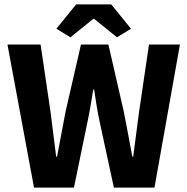

<svg xmlns="http://www.w3.org/2000/svg" viewBox="-20 -855 853 875"><path d="M135 0H317L378 -296C389 -346 397 -399 405 -447H409C416 -399 424 -346 435 -296L499 0H684L800 -652H659L614 -347C605 -280 596 -211 587 -141H583C570 -211 557 -281 544 -347L474 -652H349L279 -347C266 -279 253 -210 240 -141H236C228 -210 218 -279 210 -347L165 -652H14ZM237 -724 301 -685 405 -769H409L513 -685L577 -724L487 -835H327Z"/></svg>

Font: Giro Sans Regular
Style: Bold
Weight: 700
Designer: Paul D. Hunt
Foundry: Adobe Systems Incorporated
Version: Version 1.000;PS 1.0;hotconv 1.0.88;makeotf.lib2.5.647800